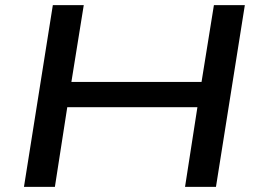

<svg xmlns="http://www.w3.org/2000/svg" viewBox="-20 -725 1009 745"><path d="M73 0 185 -705H305L257 -407H762L810 -705H930L818 0H698L746 -309H241L193 0Z"/></svg>

Font: Nunito Sans 10pt Expanded SemiBold
Style: Italic
Weight: 600
Width: 7
Italic angle: -9°
Designer: Vernon Adams
Foundry: Vernon Adams
Version: Version 3.101;gftools[0.9.27]